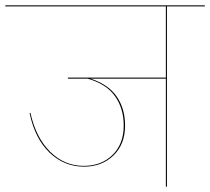

<svg xmlns="http://www.w3.org/2000/svg" viewBox="-30 -700 788 720"><path d="M738 -676H596V0H592V-405H310Q377 -383 408 -337.5Q439 -292 439 -229Q439 -159 395.5 -117Q352 -75 285 -75Q211 -75 156 -127.5Q101 -180 81 -276L84 -277Q105 -183 158.5 -130.5Q212 -78 284 -78Q350 -78 392 -119Q434 -160 434 -229Q434 -293 401.5 -339Q369 -385 299 -405H225L224 -409H592V-676H-10V-680H738Z"/></svg>

Font: FiraGO Four
Style: Regular
Weight: 100
Designer: bBox Type
Foundry: bBox Type GmbH
Version: Version 1.001